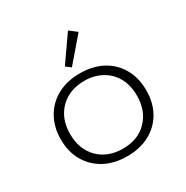

<svg xmlns="http://www.w3.org/2000/svg" viewBox="-158 -807 916 946"><g transform="rotate(-30 300.0 -333.5)"><path d="M300 8Q226 8 171.5 -21.5Q117 -51 86.5 -104Q56 -157 56 -227Q56 -297 86.5 -350.5Q117 -404 171.5 -433.5Q226 -463 300 -463Q373 -463 427.5 -433.5Q482 -404 512 -350.5Q542 -297 542 -227Q542 -157 512 -104Q482 -51 427.5 -21.5Q373 8 300 8ZM300 -35Q386 -35 437.5 -88.5Q489 -142 489 -228Q489 -287 465 -330Q441 -373 398 -396.5Q355 -420 300 -420Q243 -420 200 -396Q157 -372 133 -329Q109 -286 109 -228Q109 -140 161.5 -87.5Q214 -35 300 -35ZM281 -508 253 -529 355 -675 397 -643Z"/></g></svg>

Font: Inconsolata Expanded Light
Style: Regular
Weight: 300
Width: 7
Monospace: yes
Designer: Raph Levien, Cyreal, Brenton Simpson
Foundry: Raph Levien, Cyreal, Google
Version: Version 3.001; ttfautohint (v1.8.2.53-6de2)